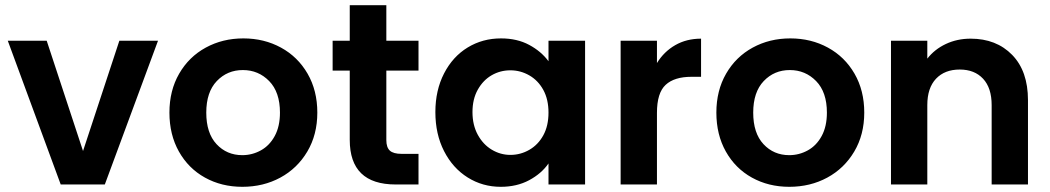

<svg xmlns="http://www.w3.org/2000/svg" viewBox="-20 -711 4046 740"><path d="M300 -129 440 -554H589L384 0H214L10 -554H160Z M914 9Q834 9 770 -26.5Q706 -62 669.5 -127Q633 -192 633 -277Q633 -362 670.5 -427Q708 -492 773 -527.5Q838 -563 918 -563Q998 -563 1063 -527.5Q1128 -492 1165.5 -427Q1203 -362 1203 -277Q1203 -192 1164.5 -127Q1126 -62 1060.5 -26.5Q995 9 914 9ZM914 -113Q952 -113 985.5 -131.5Q1019 -150 1039 -187Q1059 -224 1059 -277Q1059 -356 1017.5 -398.5Q976 -441 916 -441Q856 -441 815.5 -398.5Q775 -356 775 -277Q775 -198 814.5 -155.5Q854 -113 914 -113Z M1469 -439V-171Q1469 -143 1482.5 -130.5Q1496 -118 1528 -118H1593V0H1505Q1328 0 1328 -172V-439H1262V-554H1328V-691H1469V-554H1593V-439Z M1658 -279Q1658 -363 1691.5 -428Q1725 -493 1782.5 -528Q1840 -563 1911 -563Q1973 -563 2019.5 -538Q2066 -513 2094 -475V-554H2235V0H2094V-81Q2067 -42 2019.5 -16.5Q1972 9 1910 9Q1840 9 1782.5 -27Q1725 -63 1691.5 -128.5Q1658 -194 1658 -279ZM2094 -277Q2094 -328 2074 -364.5Q2054 -401 2020 -420.5Q1986 -440 1947 -440Q1908 -440 1875 -421Q1842 -402 1821.5 -365.5Q1801 -329 1801 -279Q1801 -229 1821.5 -191.5Q1842 -154 1875.5 -134Q1909 -114 1947 -114Q1986 -114 2020 -133.5Q2054 -153 2074 -189.5Q2094 -226 2094 -277Z M2512 -468Q2539 -512 2582.5 -537Q2626 -562 2682 -562V-415H2645Q2579 -415 2545.5 -384Q2512 -353 2512 -276V0H2372V-554H2512Z M3022 9Q2942 9 2878 -26.5Q2814 -62 2777.5 -127Q2741 -192 2741 -277Q2741 -362 2778.5 -427Q2816 -492 2881 -527.5Q2946 -563 3026 -563Q3106 -563 3171 -527.5Q3236 -492 3273.5 -427Q3311 -362 3311 -277Q3311 -192 3272.5 -127Q3234 -62 3168.5 -26.5Q3103 9 3022 9ZM3022 -113Q3060 -113 3093.5 -131.5Q3127 -150 3147 -187Q3167 -224 3167 -277Q3167 -356 3125.5 -398.5Q3084 -441 3024 -441Q2964 -441 2923.5 -398.5Q2883 -356 2883 -277Q2883 -198 2922.5 -155.5Q2962 -113 3022 -113Z M3721 -562Q3820 -562 3881 -499.5Q3942 -437 3942 -325V0H3802V-306Q3802 -372 3769 -407.5Q3736 -443 3679 -443Q3621 -443 3587.5 -407.5Q3554 -372 3554 -306V0H3414V-554H3554V-485Q3582 -521 3625.5 -541.5Q3669 -562 3721 -562Z"/></svg>

Font: Fz Poppins SemBd
Style: Regular
Weight: 600
Designer: Ninad Kale (Devanagari), Jonny Pinhorn (Latin)
Foundry: Indian Type Foundry
Version: Vit hóa bi Vntype.Com & FontZin.Com